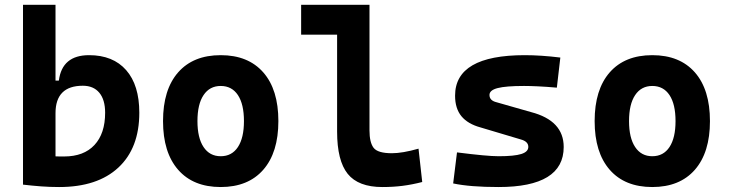

<svg xmlns="http://www.w3.org/2000/svg" viewBox="-20 -752 2970 782"><path d="M73.7 0V-732.4H206.1V-423.8H219.7Q232.9 -527.3 342.8 -527.3Q440.4 -527.3 493.9 -466.3Q547.4 -405.3 547.4 -293Q547.4 -148.9 462.2 -69.6Q377 9.8 220.7 9.8Q183.6 9.8 147.5 7.1Q111.3 4.4 73.7 0ZM206.1 -291V-115.2Q214.8 -114.7 223.6 -114.7Q232.4 -114.7 241.2 -114.7Q321.3 -114.7 364.7 -161.4Q408.2 -208 408.2 -293Q408.2 -345.7 384.5 -374.3Q360.8 -402.8 317.4 -402.8Q206.1 -402.8 206.1 -291Z M878.9 9.8Q767.1 9.8 705.6 -60.5Q644 -130.9 644 -258.8Q644 -387.2 705.6 -457.3Q767.1 -527.3 878.9 -527.3Q990.7 -527.3 1052.2 -457.3Q1113.8 -387.2 1113.8 -258.8Q1113.8 -130.9 1052.2 -60.5Q990.7 9.8 878.9 9.8ZM878.9 -115.7Q924.3 -115.7 949 -153.1Q973.6 -190.4 973.6 -258.8Q973.6 -327.6 949 -364.7Q924.3 -401.9 878.9 -401.9Q834 -401.9 809.1 -364.7Q784.2 -327.6 784.2 -258.8Q784.2 -190.4 809.1 -153.1Q834 -115.7 878.9 -115.7Z M1537.1 9.8Q1439.5 9.8 1396.2 -43.9Q1353 -97.7 1353 -215.8V-610.8H1206.5V-732.4H1484.9V-220.7Q1484.9 -171.9 1501.7 -149.9Q1518.6 -127.9 1576.2 -127.9Q1619.1 -127.9 1684.6 -146.5L1699.7 -10.7Q1658.2 0 1619.6 4.9Q1581.1 9.8 1537.1 9.8Z M2010.7 9.8Q1894.5 9.8 1825.7 -4.9L1841.3 -131.3Q1902.8 -123.5 1944.8 -119.6Q1986.8 -115.7 2010.7 -115.7Q2074.7 -115.7 2103.3 -124.8Q2131.8 -133.8 2131.8 -153.8Q2131.8 -175.8 2101.1 -184.1L1937.5 -232.9Q1885.3 -247.1 1859.4 -278.6Q1833.5 -310.1 1833.5 -362.3Q1833.5 -527.3 2117.2 -527.3Q2150.4 -527.3 2186.3 -524.9Q2222.2 -522.5 2262.2 -517.6L2248 -395Q2203.6 -398.9 2170.4 -400.4Q2137.2 -401.9 2114.3 -401.9Q2040.5 -401.9 2007.1 -393.3Q1973.6 -384.8 1973.6 -365.2Q1973.6 -342.3 2002.9 -335.4L2143.1 -295.4Q2275.9 -260.7 2275.9 -153.3Q2275.9 9.8 2010.7 9.8Z M2636.7 9.8Q2524.9 9.8 2463.4 -60.5Q2401.9 -130.9 2401.9 -258.8Q2401.9 -387.2 2463.4 -457.3Q2524.9 -527.3 2636.7 -527.3Q2748.5 -527.3 2810.1 -457.3Q2871.6 -387.2 2871.6 -258.8Q2871.6 -130.9 2810.1 -60.5Q2748.5 9.8 2636.7 9.8ZM2636.7 -115.7Q2682.1 -115.7 2706.8 -153.1Q2731.4 -190.4 2731.4 -258.8Q2731.4 -327.6 2706.8 -364.7Q2682.1 -401.9 2636.7 -401.9Q2591.8 -401.9 2566.9 -364.7Q2542 -327.6 2542 -258.8Q2542 -190.4 2566.9 -153.1Q2591.8 -115.7 2636.7 -115.7Z"/></svg>

Font: Caskaydia Cove
Style: Bold
Weight: 700
Monospace: yes
Designer: Aaron Bell
Foundry: Saja Typeworks
Version: Version 4.300; ttfautohint (v1.8.3)